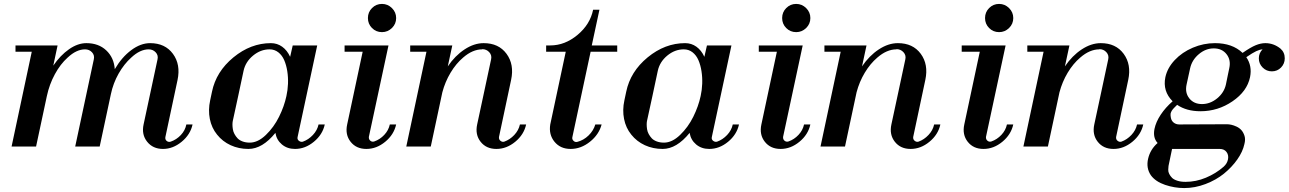

<svg xmlns="http://www.w3.org/2000/svg" viewBox="-20 -748 6578 980"><path d="M363.8 0Q434.1 -326.7 459 -445.8Q463.4 -466.3 449.5 -481.2Q435.5 -496.1 414.1 -496.1Q370.1 -496.1 325.2 -454.1Q288.1 -420.9 260 -369.1Q231.9 -317.4 219.2 -257.8L164.1 0H39.1L142.1 -483.9H59.1V-516.1H273.9L252 -413.1Q288.1 -465.8 332.5 -496.8Q377 -527.8 420.9 -527.8Q482.9 -527.8 522.2 -491Q561.5 -454.1 565.9 -395Q601.6 -456.1 649.7 -491.9Q697.8 -527.8 746.1 -527.8Q822.8 -527.8 862.8 -473.1Q902.8 -418.5 886.2 -339.8L824.2 -48.8Q821.8 -36.6 830.3 -29.1Q838.9 -21.5 851.1 -24.9Q880.9 -35.2 903.1 -58.8Q925.3 -82.5 931.2 -112.8H962.9Q951.7 -61 907.2 -24.4Q862.8 12.2 812 12.2Q760.3 12.2 731 -24.7Q701.7 -61.5 712.9 -112.8Q759.3 -326.7 784.2 -445.8Q788.6 -466.3 774.4 -481.2Q760.3 -496.1 738.8 -496.1Q694.8 -496.1 649.9 -454.1Q613.3 -421.4 585.4 -372.3Q557.6 -323.2 545.9 -267.1L488.8 0Z M1248 12.2Q1198.7 12.2 1157.2 -6.8Q1115.7 -25.9 1087.9 -61Q1060.1 -95.2 1051 -140.9Q1042 -186.5 1052.7 -235.8L1062 -279.8Q1083 -382.3 1171.4 -455.1Q1259.8 -527.8 1362.8 -527.8Q1395 -527.8 1420.4 -509.5Q1445.8 -491.2 1460.9 -458L1474.1 -516.1H1599.1L1499 -48.8Q1496.1 -36.6 1505.6 -29.3Q1515.1 -22 1525.9 -24.9Q1554.7 -35.2 1577.1 -59.1Q1599.6 -83 1606 -112.8H1637.7Q1626.5 -61 1582 -24.4Q1537.6 12.2 1485.8 12.2Q1446.3 12.2 1418.9 -10.7Q1391.6 -33.7 1385.7 -69.8Q1319.3 12.2 1248 12.2ZM1168 -129.9Q1166.5 -122.1 1166.5 -111.8Q1166.5 -101.6 1168.5 -88.6Q1170.4 -75.7 1176.8 -64Q1183.1 -52.2 1192.4 -42.2Q1201.7 -32.2 1218 -26.1Q1234.4 -20 1254.9 -20Q1296.4 -20 1337.2 -59.3Q1377.9 -98.6 1404.3 -151.9Q1430.7 -205.1 1441.9 -257.8Q1448.7 -288.1 1450 -320.8Q1451.2 -353.5 1446.3 -384.8Q1441.4 -416 1430.7 -440.9Q1419.9 -465.8 1400.6 -481Q1381.3 -496.1 1356 -496.1Q1310.1 -496.1 1271.5 -464.1Q1232.9 -432.1 1223.1 -386.2Q1214.8 -347.7 1195.8 -258.1Q1176.8 -168.5 1168 -129.9Z M1752 -112.8 1831.1 -483.9H1738.8V-516.1H1962.9L1862.8 -49.8Q1861.3 -37.6 1869.9 -30Q1878.4 -22.5 1890.1 -25.9Q1919.4 -36.1 1941.4 -59.6Q1963.4 -83 1969.7 -112.8H2002Q1990.7 -61 1946.3 -24.4Q1901.9 12.2 1850.1 12.2Q1798.3 12.2 1769.5 -24.4Q1740.7 -61 1752 -112.8ZM1857.9 -655.8Q1857.9 -686 1878.9 -707Q1899.9 -728 1929.7 -728Q1959 -728 1980.5 -706.8Q2002 -685.5 2002 -655.8Q2002 -626 1980.5 -605Q1959 -584 1929.7 -584Q1899.4 -584 1878.7 -605Q1857.9 -626 1857.9 -655.8Z M2415.5 -112.8Q2426.3 -162.1 2452.4 -284.7Q2478.5 -407.2 2486.8 -445.8Q2491.2 -466.3 2477.1 -481.7Q2462.9 -497.1 2441.4 -497.1V-496.1Q2392.1 -496.1 2343.8 -454.1Q2307.6 -423.3 2279.8 -377Q2252 -330.6 2237.8 -276.9L2178.7 0H2053.7L2156.7 -483.9H2073.7V-516.1H2288.6L2265.6 -409.2Q2302.7 -463.9 2351.3 -495.8Q2399.9 -527.8 2448.7 -527.8Q2525.4 -527.8 2565.4 -473.4Q2605.5 -418.9 2588.9 -340.8L2526.9 -48.8Q2525.4 -36.6 2534.4 -29.3Q2543.5 -22 2553.7 -24.9Q2582.5 -35.2 2605 -59.1Q2627.4 -83 2633.8 -112.8H2665.5Q2654.3 -61 2609.9 -24.4Q2565.4 12.2 2513.7 12.2Q2461.9 12.2 2433.1 -24.4Q2404.3 -61 2415.5 -112.8Z M2892.6 12.2Q2840.3 12.2 2810.3 -24.4Q2780.3 -61 2788.6 -112.8L2867.7 -483.9H2767.6V-516.1H2788.6Q2863.3 -516.1 2927.7 -569.8Q2992.2 -623.5 3007.3 -698.2H3039.6L3000.5 -516.1H3130.4V-483.9H2994.6L2901.4 -47.9Q2898.9 -37.6 2907.2 -29.3Q2915.5 -21 2926.8 -23.9Q2959 -32.2 2984.1 -56.6Q3009.3 -81.1 3018.6 -112.8H3050.8Q3037.1 -61 2991.2 -24.4Q2945.3 12.2 2892.6 12.2Z M3362.3 12.2Q3313 12.2 3271.5 -6.8Q3230 -25.9 3202.1 -61Q3174.3 -95.2 3165.3 -140.9Q3156.2 -186.5 3167 -235.8L3176.3 -279.8Q3197.3 -382.3 3285.6 -455.1Q3374 -527.8 3477.1 -527.8Q3509.3 -527.8 3534.7 -509.5Q3560.1 -491.2 3575.2 -458L3588.4 -516.1H3713.4L3613.3 -48.8Q3610.4 -36.6 3619.9 -29.3Q3629.4 -22 3640.1 -24.9Q3668.9 -35.2 3691.4 -59.1Q3713.9 -83 3720.2 -112.8H3752Q3740.7 -61 3696.3 -24.4Q3651.9 12.2 3600.1 12.2Q3560.5 12.2 3533.2 -10.7Q3505.9 -33.7 3500 -69.8Q3433.6 12.2 3362.3 12.2ZM3282.2 -129.9Q3280.8 -122.1 3280.8 -111.8Q3280.8 -101.6 3282.7 -88.6Q3284.7 -75.7 3291 -64Q3297.4 -52.2 3306.6 -42.2Q3315.9 -32.2 3332.3 -26.1Q3348.6 -20 3369.1 -20Q3410.6 -20 3451.4 -59.3Q3492.2 -98.6 3518.6 -151.9Q3544.9 -205.1 3556.2 -257.8Q3563 -288.1 3564.2 -320.8Q3565.4 -353.5 3560.5 -384.8Q3555.7 -416 3544.9 -440.9Q3534.2 -465.8 3514.9 -481Q3495.6 -496.1 3470.2 -496.1Q3424.3 -496.1 3385.7 -464.1Q3347.2 -432.1 3337.4 -386.2Q3329.1 -347.7 3310.1 -258.1Q3291 -168.5 3282.2 -129.9Z M3866.2 -112.8 3945.3 -483.9H3853V-516.1H4077.1L3977.1 -49.8Q3975.6 -37.6 3984.1 -30Q3992.7 -22.5 4004.4 -25.9Q4033.7 -36.1 4055.7 -59.6Q4077.6 -83 4084 -112.8H4116.2Q4105 -61 4060.5 -24.4Q4016.1 12.2 3964.4 12.2Q3912.6 12.2 3883.8 -24.4Q3855 -61 3866.2 -112.8ZM3972.2 -655.8Q3972.2 -686 3993.2 -707Q4014.2 -728 4043.9 -728Q4073.2 -728 4094.7 -706.8Q4116.2 -685.5 4116.2 -655.8Q4116.2 -626 4094.7 -605Q4073.2 -584 4043.9 -584Q4013.7 -584 3992.9 -605Q3972.2 -626 3972.2 -655.8Z M4529.8 -112.8Q4540.5 -162.1 4566.7 -284.7Q4592.8 -407.2 4601.1 -445.8Q4605.5 -466.3 4591.3 -481.7Q4577.1 -497.1 4555.7 -497.1V-496.1Q4506.3 -496.1 4458 -454.1Q4421.9 -423.3 4394 -377Q4366.2 -330.6 4352.1 -276.9L4293 0H4168L4271 -483.9H4188V-516.1H4402.8L4379.9 -409.2Q4417 -463.9 4465.6 -495.8Q4514.2 -527.8 4563 -527.8Q4639.6 -527.8 4679.7 -473.4Q4719.7 -418.9 4703.1 -340.8L4641.1 -48.8Q4639.6 -36.6 4648.7 -29.3Q4657.7 -22 4668 -24.9Q4696.8 -35.2 4719.2 -59.1Q4741.7 -83 4748 -112.8H4779.8Q4768.6 -61 4724.1 -24.4Q4679.7 12.2 4627.9 12.2Q4576.2 12.2 4547.4 -24.4Q4518.6 -61 4529.8 -112.8Z M4901.9 -112.8 4981 -483.9H4888.7V-516.1H5112.8L5012.7 -49.8Q5011.2 -37.6 5019.8 -30Q5028.3 -22.5 5040 -25.9Q5069.3 -36.1 5091.3 -59.6Q5113.3 -83 5119.6 -112.8H5151.9Q5140.6 -61 5096.2 -24.4Q5051.8 12.2 5000 12.2Q4948.2 12.2 4919.4 -24.4Q4890.6 -61 4901.9 -112.8ZM5007.8 -655.8Q5007.8 -686 5028.8 -707Q5049.8 -728 5079.6 -728Q5108.9 -728 5130.4 -706.8Q5151.9 -685.5 5151.9 -655.8Q5151.9 -626 5130.4 -605Q5108.9 -584 5079.6 -584Q5049.3 -584 5028.6 -605Q5007.8 -626 5007.8 -655.8Z M5565.4 -112.8Q5576.2 -162.1 5602.3 -284.7Q5628.4 -407.2 5636.7 -445.8Q5641.1 -466.3 5627 -481.7Q5612.8 -497.1 5591.3 -497.1V-496.1Q5542 -496.1 5493.7 -454.1Q5457.5 -423.3 5429.7 -377Q5401.9 -330.6 5387.7 -276.9L5328.6 0H5203.6L5306.6 -483.9H5223.6V-516.1H5438.5L5415.5 -409.2Q5452.6 -463.9 5501.2 -495.8Q5549.8 -527.8 5598.6 -527.8Q5675.3 -527.8 5715.3 -473.4Q5755.4 -418.9 5738.8 -340.8L5676.8 -48.8Q5675.3 -36.6 5684.3 -29.3Q5693.4 -22 5703.6 -24.9Q5732.4 -35.2 5754.9 -59.1Q5777.3 -83 5783.7 -112.8H5815.4Q5804.2 -61 5759.8 -24.4Q5715.3 12.2 5663.6 12.2Q5611.8 12.2 5583 -24.4Q5554.2 -61 5565.4 -112.8Z M6024.4 211.9Q5975.1 211.9 5926.8 195.6Q5878.4 179.2 5854.5 147Q5829.1 109.9 5840.1 62.3Q5851.1 14.6 5888.7 -18.1Q5863.8 -44.9 5872.6 -89.8Q5879.9 -125.5 5904.5 -162.6Q5929.2 -199.7 5965.3 -231Q5913.6 -282.7 5928.2 -354Q5938.5 -401.4 5976.1 -441.4Q6013.7 -481.4 6068.4 -504.6Q6123 -527.8 6181.6 -527.8Q6270 -527.8 6322.3 -478Q6363.8 -506.8 6389.6 -517.3Q6415.5 -527.8 6438.5 -527.8Q6481 -527.8 6515.6 -500Q6537.6 -481 6537.6 -450.2Q6537.6 -422.9 6518.6 -403.3Q6499.5 -383.8 6471.7 -383.8Q6444.3 -383.8 6424.8 -403.3Q6405.3 -422.9 6405.3 -450.2Q6405.3 -477.1 6424.3 -496.1Q6409.7 -495.1 6391.8 -486.8Q6374 -478.5 6341.3 -456.1Q6372.1 -411.6 6360.4 -354Q6345.2 -281.7 6271 -231Q6196.8 -180.2 6107.4 -180.2Q6036.1 -180.2 5988.3 -212.9Q5986.3 -210.9 5980.2 -204.8Q5974.1 -198.7 5972.4 -197Q5970.7 -195.3 5966.3 -190.2Q5961.9 -185.1 5960.7 -182.6Q5959.5 -180.2 5957.3 -175.3Q5955.1 -170.4 5954.8 -166.5Q5954.6 -162.6 5954.8 -157.2Q5955.1 -151.9 5956.5 -146Q5959.5 -130.9 5971.2 -121.8Q5982.9 -112.8 5999.5 -112.8L6242.7 -113.8Q6252.9 -113.8 6265.1 -111.1Q6277.3 -108.4 6292 -101.6Q6306.6 -94.7 6316.7 -83.3Q6326.7 -71.8 6332.3 -54.2Q6337.9 -36.6 6331.5 -12.2Q6323.2 26.4 6295.2 66.2Q6267.1 106 6227.1 138.4Q6187 170.9 6133.1 191.4Q6079.1 211.9 6024.4 211.9ZM5944.3 99.1Q5943.4 107.9 5942.9 118.4Q5942.4 128.9 5948 139.9Q5953.6 150.9 5962.4 159.7Q5971.2 168.5 5989 174.3Q6006.8 180.2 6031.2 180.2Q6084.5 180.2 6135.3 158.9Q6186 137.7 6225.6 103Q6244.1 86.4 6248 64.7Q6252 43 6240.2 27.6Q6228.5 12.2 6205.6 12.2H5962.4Q5953.1 58.1 5944.3 99.1ZM6036.6 -316.9Q6027.3 -274.9 6050.5 -245.8Q6073.7 -216.8 6115.2 -216.8Q6156.7 -216.8 6192.4 -245.8Q6228 -274.9 6237.3 -316.9Q6239.7 -330.6 6245.8 -358.6Q6252 -386.7 6254.4 -399.9Q6263.7 -441.9 6240.5 -471.4Q6217.3 -501 6175.3 -501Q6133.8 -501 6098.9 -471.4Q6064 -441.9 6054.7 -399.9Z"/></svg>

Font: Fin Serif Display
Style: Italic
Weight: 400
Italic angle: -12°
Designer: J. Blake Harris
Version: Version 1.006;FEAKit 1.0